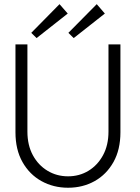

<svg xmlns="http://www.w3.org/2000/svg" viewBox="-20 -868 655 900"><path d="M488.5 -660H544.5V-248Q544.5 -166.5 511.8 -108.2Q479 -50 423.5 -19Q368 12 299 12Q230.5 12 174.5 -19Q118.5 -50 85.5 -108.2Q52.5 -166.5 52.5 -248V-660H108.5V-251Q108.5 -187.5 134 -140.5Q159.5 -93.5 202.8 -67.5Q246 -41.5 299 -41.5Q352 -41.5 394.8 -67.5Q437.5 -93.5 463 -140.5Q488.5 -187.5 488.5 -251ZM151.5 -689.5 126.5 -714 259 -848.5 297.5 -804.5ZM325.5 -689.5 300.5 -714 433.5 -848.5 471.5 -804.5Z"/></svg>

Font: League Spartan Thin Light
Style: Regular
Weight: 300
Version: Version 2.002